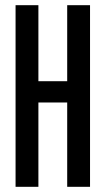

<svg xmlns="http://www.w3.org/2000/svg" viewBox="-20 -720 407 740"><path d="M128 0V-325H239V0H327V-700H239V-407H128V-700H40V0Z"/></svg>

Font: Queering
Style: Regular
Weight: 400
Designer: Adam Naccarato
Foundry: adamnac
Version: Version 2.000;hotconv 1.0.109;makeotfexe 2.5.65596